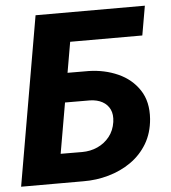

<svg xmlns="http://www.w3.org/2000/svg" viewBox="-51 -758 715 805"><g transform="rotate(-5 306.0 -355.5)"><path d="M588.4 -710.9 566.9 -587.4H261.7L159.7 0H5.4L128.4 -710.9ZM183.6 -459 330.1 -458.5Q396.5 -457 452.9 -431.9Q509.3 -406.7 541.7 -357.7Q574.2 -308.6 568.8 -235.8Q564 -176.8 537.4 -132.3Q510.7 -87.9 468.3 -58.3Q425.8 -28.8 374 -14.2Q322.3 0.5 267.6 0H5.9L128.9 -710.9H284.7L182.6 -123L272.9 -122.6Q308.1 -122.6 338.1 -136.2Q368.2 -149.9 388.4 -175.3Q408.7 -200.7 414.1 -236.8Q418.5 -268.1 408.2 -289.6Q397.9 -311 376.5 -322.8Q355 -334.5 325.2 -335.4L162.1 -335.9Z"/></g></svg>

Font: Roboto ExtraBold
Style: Italic
Weight: 800
Designer: Christian Robertson
Foundry: Google
Version: Version 3.009; 2024